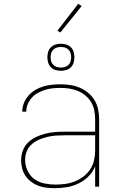

<svg xmlns="http://www.w3.org/2000/svg" viewBox="-20 -981 640 1009"><path d="M268 8Q247 8 225 5.5Q203 3 182.5 -4.5Q162 -12 144.5 -25Q127 -38 114.5 -56Q102 -74 96.5 -95.5Q91 -117 91 -139Q91 -165 100 -189.5Q109 -214 127.5 -232Q146 -250 169.5 -261Q193 -272 218 -278.5Q243 -285 268.5 -287Q294 -289 320 -289H480V-355Q480 -378 475.5 -401Q471 -424 459 -444Q447 -464 429 -479Q411 -494 389.5 -503Q368 -512 345 -515.5Q322 -519 298 -519Q278 -519 257.5 -517Q237 -515 217.5 -509Q198 -503 179.5 -493Q161 -483 147.5 -468Q134 -453 126 -434Q118 -415 118 -394H97Q97 -417 105.5 -439Q114 -461 129.5 -478.5Q145 -496 165 -508Q185 -520 207 -526.5Q229 -533 252 -535.5Q275 -538 298 -538Q324 -538 350 -534Q376 -530 399.5 -520Q423 -510 443.5 -493Q464 -476 477 -454Q490 -432 495.5 -406.5Q501 -381 501 -355V0H480V-107Q468 -77 445 -54Q422 -31 393 -17Q364 -3 332 2.5Q300 8 268 8ZM271 -11Q297 -11 323 -14.5Q349 -18 373 -27.5Q397 -37 418 -53Q439 -69 453.5 -90.5Q468 -112 474 -137.5Q480 -163 480 -189V-270H320Q297 -270 274 -268.5Q251 -267 228.5 -261.5Q206 -256 185 -247Q164 -238 146.5 -222.5Q129 -207 120.5 -185.5Q112 -164 112 -141Q112 -112 124.5 -84.5Q137 -57 160.5 -40Q184 -23 213 -17Q242 -11 271 -11ZM300 -609Q286 -609 272 -613Q258 -617 247.5 -627.5Q237 -638 233 -652Q229 -666 229 -680Q229 -694 233 -708Q237 -722 247.5 -732.5Q258 -743 272 -747Q286 -751 300 -751Q314 -751 328 -747Q342 -743 352.5 -732.5Q363 -722 367 -708Q371 -694 371 -680Q371 -666 367 -652Q363 -638 352.5 -627.5Q342 -617 328 -613Q314 -609 300 -609ZM300 -626Q311 -626 321.5 -629Q332 -632 340 -640Q348 -648 351 -658.5Q354 -669 354 -680Q354 -691 351 -701.5Q348 -712 340 -720Q332 -728 321.5 -731Q311 -734 300 -734Q289 -734 278.5 -731Q268 -728 260 -720Q252 -712 249 -701.5Q246 -691 246 -680Q246 -669 249 -658.5Q252 -648 260 -640Q268 -632 278.5 -629Q289 -626 300 -626ZM297 -810 282 -820 391 -961 409 -949Z"/></svg>

Font: Iosevka Curly Thin Extended
Style: Regular
Weight: 100
Width: 7
Monospace: yes
Designer: Belleve Invis
Foundry: Belleve Invis
Version: Version 11.1.0; ttfautohint (v1.8.3)